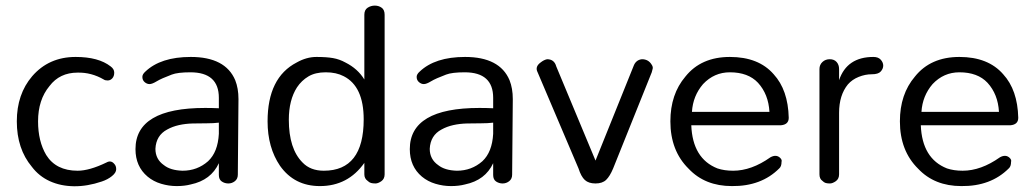

<svg xmlns="http://www.w3.org/2000/svg" viewBox="-20 -645 3639 675"><path d="M39.1 -218.4Q39.1 -313.8 93.1 -377Q151.7 -444.8 246 -444.8Q326.4 -444.8 369 -411.5Q381.6 -402.3 381.6 -389.7Q381.6 -377 374.7 -369.5Q367.8 -362.1 358.6 -362.1Q349.4 -362.1 344.8 -365.5Q301.1 -390.8 252.9 -389.7Q189.7 -389.7 154 -342.5Q113.8 -294.3 113.8 -218.4Q113.8 -148.3 142.5 -100Q177 -44.8 252.9 -44.8Q294.3 -44.8 354 -73.6Q370.1 -82.8 381.6 -69Q388.5 -62.1 388.5 -50Q388.5 -37.9 373.6 -25.9Q358.6 -13.8 337.9 -6.9Q287.4 10.3 240.2 9.8Q193.1 9.2 155.2 -8Q117.2 -25.3 92 -58.6Q39.1 -121.8 39.1 -218.4Z M701.1 -265.5Q725.3 -265.5 749.4 -264.4V-301.1Q749.4 -390.8 649.4 -390.8Q604.6 -390.8 583.9 -382.8Q547.1 -369 531 -359.2Q514.9 -349.4 505.7 -349.4Q496.6 -349.4 488.5 -356.3Q480.5 -363.2 480.5 -374.7Q480.5 -383.9 490.8 -393.1Q544.8 -444.8 650.6 -444.8Q772.4 -444.8 806.9 -363.2Q818.4 -334.5 818.4 -296.6L816.1 -31Q816.1 -16.1 805.7 -8Q795.4 0 782.8 0Q770.1 0 759.8 -6.9Q749.4 -13.8 749.4 -29.9V-71.3Q721.8 -11.5 650.6 3.4Q628.7 9.2 601.1 9.2Q573.6 9.2 546.6 1.1Q519.5 -6.9 498.9 -24.1Q456.3 -59.8 456.3 -120.7Q456.3 -265.5 701.1 -265.5ZM749.4 -213.8Q731 -211.5 706.9 -211.5Q682.8 -211.5 657.5 -210.9Q632.2 -210.3 609.2 -205.2Q586.2 -200 567.8 -189.7Q528.7 -169 526.4 -121.8Q526.4 -85.1 556.3 -64.4Q579.3 -46 621.8 -44.8Q673.6 -44.8 711.5 -78.2Q746 -110.3 749.4 -174.7Z M1260.9 -72.4Q1203.4 9.2 1104.6 9.2Q1014.9 9.2 964.4 -62.1Q920.7 -126.4 920.7 -218.4Q920.7 -372.4 1023 -425.3Q1057.5 -444.8 1092.5 -444.8Q1127.6 -444.8 1150.6 -440.8Q1173.6 -436.8 1194.3 -425.3Q1237.9 -403.4 1260.9 -365.5V-593.1Q1260.9 -610.3 1272.4 -617.8Q1283.9 -625.3 1297.7 -625.3Q1311.5 -625.3 1321.8 -617.8Q1332.2 -610.3 1332.2 -593.1V-32.2Q1332.2 -16.1 1320.7 -8Q1309.2 0 1300 0Q1290.8 0 1284.5 -1.7Q1278.2 -3.4 1272.4 -9.2Q1260.9 -17.2 1260.9 -32.2ZM1118.4 -44.8Q1258.6 -44.8 1258.6 -225.3Q1258.6 -341.4 1188.5 -377Q1162.1 -390.8 1125.3 -390.8Q1088.5 -390.8 1064.4 -376.4Q1040.2 -362.1 1024.1 -337.9Q995.4 -293.1 995.4 -224.1Q995.4 -121.8 1043.7 -73.6Q1071.3 -44.8 1118.4 -44.8Z M1665.5 -265.5Q1689.7 -265.5 1713.8 -264.4V-301.1Q1713.8 -390.8 1613.8 -390.8Q1569 -390.8 1548.3 -382.8Q1511.5 -369 1495.4 -359.2Q1479.3 -349.4 1470.1 -349.4Q1460.9 -349.4 1452.9 -356.3Q1444.8 -363.2 1444.8 -374.7Q1444.8 -383.9 1455.2 -393.1Q1509.2 -444.8 1614.9 -444.8Q1736.8 -444.8 1771.3 -363.2Q1782.8 -334.5 1782.8 -296.6L1780.5 -31Q1780.5 -16.1 1770.1 -8Q1759.8 0 1747.1 0Q1734.5 0 1724.1 -6.9Q1713.8 -13.8 1713.8 -29.9V-71.3Q1686.2 -11.5 1614.9 3.4Q1593.1 9.2 1565.5 9.2Q1537.9 9.2 1510.9 1.1Q1483.9 -6.9 1463.2 -24.1Q1420.7 -59.8 1420.7 -120.7Q1420.7 -265.5 1665.5 -265.5ZM1713.8 -213.8Q1695.4 -211.5 1671.3 -211.5Q1647.1 -211.5 1621.8 -210.9Q1596.6 -210.3 1573.6 -205.2Q1550.6 -200 1532.2 -189.7Q1493.1 -169 1490.8 -121.8Q1490.8 -85.1 1520.7 -64.4Q1543.7 -46 1586.2 -44.8Q1637.9 -44.8 1675.9 -78.2Q1710.3 -110.3 1713.8 -174.7Z M2135.6 -52.9Q2124.1 -25.3 2110.9 -12.6Q2097.7 0 2073.6 0Q2049.4 0 2036.2 -12.1Q2023 -24.1 2013.8 -52.9L1870.1 -390.8Q1859.8 -410.3 1880.5 -425.3Q1892 -434.5 1903.4 -436.8Q1928.7 -436.8 1935.6 -411.5L2073.6 -80.5L2206.9 -411.5Q2214.9 -434.5 2236.8 -436.8Q2259.8 -436.8 2271.3 -417.2Q2275.9 -410.3 2274.7 -404Q2273.6 -397.7 2271.3 -390.8Z M2752.9 -231Q2752.9 -206.9 2725.3 -204.6H2410.3Q2414.9 -87.4 2502.3 -52.9Q2526.4 -44.8 2557.5 -44.8Q2621.8 -44.8 2688.5 -92Q2709.2 -103.4 2723 -89.7Q2729.9 -82.8 2727.6 -75.9Q2727.6 -59.8 2719.5 -52.9Q2656.3 10.3 2552.9 9.2Q2458.6 9.2 2401.1 -51.7Q2336.8 -114.9 2336.8 -218.4Q2336.8 -313.8 2389.7 -375.9Q2444.8 -444.8 2546 -444.8Q2647.1 -444.8 2700 -383.9Q2750.6 -328.7 2752.9 -231ZM2685.1 -251.7Q2681.6 -313.8 2644.8 -354Q2610.3 -390.8 2546 -390.8Q2490.8 -390.8 2451.7 -349.4Q2416.1 -308 2412.6 -251.7Z M2929.9 -363.2Q2957.5 -444.8 3050.6 -444.8Q3067.8 -444.8 3076.4 -435.1Q3085.1 -425.3 3085.1 -414.4Q3085.1 -403.4 3076.4 -393.7Q3067.8 -383.9 3044.8 -383.9Q3021.8 -383.9 2998.9 -374.7Q2975.9 -365.5 2960.9 -348.3Q2929.9 -310.3 2929.9 -248.3V-32.2Q2929.9 -16.1 2918.4 -8Q2906.9 0 2897.7 0Q2888.5 0 2882.8 -1.7Q2877 -3.4 2871.3 -9.2Q2860.9 -16.1 2860.9 -32.2V-402.3Q2860.9 -417.2 2871.3 -427Q2881.6 -436.8 2897.1 -436.8Q2912.6 -436.8 2921.3 -427Q2929.9 -417.2 2929.9 -402.3Z M3559.8 -231Q3559.8 -206.9 3532.2 -204.6H3217.2Q3221.8 -87.4 3309.2 -52.9Q3333.3 -44.8 3364.4 -44.8Q3428.7 -44.8 3495.4 -92Q3516.1 -103.4 3529.9 -89.7Q3536.8 -82.8 3534.5 -75.9Q3534.5 -59.8 3526.4 -52.9Q3463.2 10.3 3359.8 9.2Q3265.5 9.2 3208 -51.7Q3143.7 -114.9 3143.7 -218.4Q3143.7 -313.8 3196.6 -375.9Q3251.7 -444.8 3352.9 -444.8Q3454 -444.8 3506.9 -383.9Q3557.5 -328.7 3559.8 -231ZM3492 -251.7Q3488.5 -313.8 3451.7 -354Q3417.2 -390.8 3352.9 -390.8Q3297.7 -390.8 3258.6 -349.4Q3223 -308 3219.5 -251.7Z"/></svg>

Font: Mallanna
Style: Regular
Weight: 400
Designer: Purushoth Kumar Guthula
Foundry: Andhrapradesh Society for Knowledge Networks
Version: Version 1.0.4; ttfautohint (vUNKNOWN) -l 7 -r 28 -G 50 -x 13